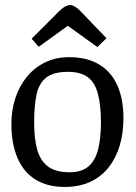

<svg xmlns="http://www.w3.org/2000/svg" viewBox="-20 -730 537 759"><path d="M236 9Q166 9 119 -21Q72 -51 48.5 -107Q25 -163 25 -240Q25 -294 40.5 -341.5Q56 -389 85.5 -425.5Q115 -462 157.5 -483Q200 -504 253 -504Q325 -504 373 -474.5Q421 -445 444.5 -391Q468 -337 468 -263Q468 -205 453.5 -155.5Q439 -106 410 -69Q381 -32 337.5 -11.5Q294 9 236 9ZM255 -49Q303 -49 330 -72.5Q357 -96 368 -140Q379 -184 379 -245Q379 -315 367 -359.5Q355 -404 327 -425Q299 -446 248 -446Q192 -446 163 -423.5Q134 -401 124.5 -356.5Q115 -312 115 -245Q115 -183 127 -139Q139 -95 169.5 -72Q200 -49 255 -49ZM365 -544 248 -628 133 -545 105 -577 211 -683Q225 -697 236.5 -703.5Q248 -710 256 -710Q265 -710 274.5 -705Q284 -700 295 -689L401 -579Z"/></svg>

Font: Faustina
Style: Regular
Weight: 400
Designer: Alfonso Garcia
Foundry: http://www.omnibus-type.com
Version: Version 1.200